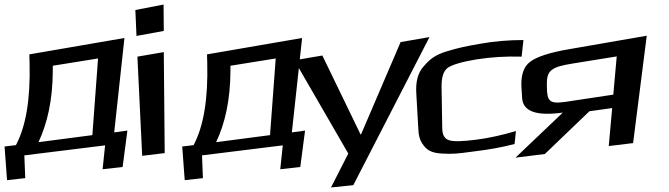

<svg xmlns="http://www.w3.org/2000/svg" viewBox="-125 -651 2943 844"><path d="M281 -57 44 -26C84 -110 106 -213 107 -336V-362L306 -394ZM5 -376C9 -214 -11 -96 -55 -13L-105 -7L-94 141L-14 132L-18 32L337 -12L326 93L414 83L435 -77L377 -69L422 -484L4 -412Z M599 22 595 -422 479 -402 500 34ZM595 -515 594 -631 470 -607 475 -493Z M1062 -57 825 -26C865 -110 887 -213 888 -336V-362L1087 -394ZM786 -376C790 -214 770 -96 726 -13L676 -7L687 141L767 132L763 32L1118 -12L1107 93L1195 83L1216 -77L1158 -69L1203 -484L785 -412Z M1763 -488 1636 -466 1462 -60H1460L1292 -407L1169 -386L1406 24L1330 173L1428 163Z M2137 -18 2143 -75C2082 -57 2024 -44 1969 -37C1907 -29 1867 -28 1848 -35C1829 -41 1819 -59 1819 -89L1816 -270C1816 -311 1824 -338 1842 -352C1861 -366 1903 -379 1970 -390C2033 -400 2099 -404 2168 -402L2176 -475C2113 -475 2050 -470 1988 -459C1919 -447 1895 -442 1838 -425C1786 -409 1764 -390 1738 -360C1710 -330 1702 -288 1705 -240L1714 -82C1715 -57 1720 -37 1730 -22C1749 8 1769 21 1817 24C1868 27 1889 24 1956 15C2024 7 2084 -4 2137 -18Z M2270 26 2466 -162 2566 -176 2551 -9 2658 -22 2718 -494 2378 -435C2290 -420 2233 -401 2205 -379C2177 -358 2165 -321 2167 -272L2170 -222C2173 -161 2232 -140 2349 -156L2141 42ZM2388 -371 2586 -403 2571 -235 2359 -203C2289 -193 2280 -208 2279 -268V-282C2278 -343 2303 -357 2388 -371Z"/></svg>

Font: Gamestation Warped
Style: Regular
Weight: 400
Designer: Jonas Hecksher
Foundry: Jonas Hecksher, Playtypeª, e-types AS
Version: Version 1.003